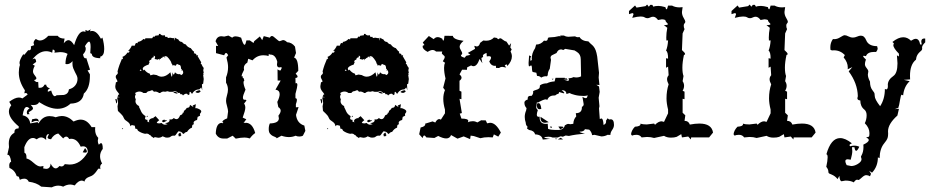

<svg xmlns="http://www.w3.org/2000/svg" viewBox="-20 -594 4039 832"><path d="M204.1 217.8 158.7 214.8Q138.7 197.8 104.5 193.4Q98.6 180.2 85 180.2Q75.2 180.2 65.9 185.1L61.5 171.9L52.2 168.9Q44.4 143.6 21 133.8L20 123.5Q20 110.4 28.3 106.4Q23.9 76.7 13.7 76.7L11.7 77.1L19 43.9L18.1 28.3Q18.1 -5.9 42.5 -18.6V-22Q42.5 -37.6 60.5 -37.6L61.5 -45.9Q18.6 -81.5 18.6 -110.8Q18.6 -125 28.8 -137.7L20 -152.8Q44.4 -171.4 62 -171.4Q70.3 -171.4 77.1 -167.5L99.6 -184.1Q97.2 -190.9 91.3 -190.9L85.4 -189.5L87.9 -202.6Q61.5 -241.2 61.5 -279.8Q61.5 -298.3 66.4 -312.5L64.5 -320.8Q64.5 -334.5 80.6 -358.9L85.4 -356.4L102.1 -376.5L106 -376Q114.3 -376 114.3 -386.7L113.8 -393.1L127.9 -398.4L125.5 -407.7Q125.5 -416.5 135.3 -425.3Q145 -418.5 153.8 -418.5Q170.4 -418.5 189.5 -439H230Q237.8 -426.8 259.8 -426.8L256.3 -406.2Q266.6 -419.9 276.4 -419.9Q288.6 -419.9 301.3 -398.4Q318.8 -458 341.8 -458L350.6 -456.1L350.1 -464.4L360.4 -460L373.5 -466.8L369.6 -458.5L378.4 -460Q399.4 -460 417.5 -425.8L423.8 -431.2Q431.6 -402.8 431.6 -381.3Q431.6 -351.6 413.6 -348.1L415 -341.8Q377.9 -342.3 377.9 -360.4L371.1 -363.8L372.6 -390.1Q372.6 -413.6 365.7 -413.6Q359.9 -413.6 348.1 -394Q351.6 -389.2 351.6 -382.3Q351.6 -370.6 339.8 -358.4Q342.8 -341.3 350.1 -341.3L354 -342.3L370.1 -292L359.4 -288.6L369.6 -272V-264.6Q369.6 -210.9 343.3 -188.5Q336.9 -146 285.6 -145Q261.7 -122.6 229 -122.6Q194.3 -122.6 149.4 -151.4Q144 -138.7 124 -138.7L112.8 -139.6Q123 -129.9 123 -124Q123 -119.1 113.8 -113.8Q104.5 -108.4 104.5 -106Q104.5 -103 108.9 -99.6L97.7 -98.6L96.2 -106.9Q96.2 -117.2 107.9 -124Q101.6 -130.4 95.7 -130.4Q83.5 -130.4 78.1 -94.2Q106 -89.4 111.3 -59.1L142.6 -64.9L147 -59.1Q164.6 -90.8 194.8 -90.8Q209 -90.8 220.7 -85.9Q236.8 -91.3 247.6 -91.3Q274.9 -91.3 298.8 -67.4Q316.9 -75.7 329.1 -75.7Q357.4 -75.7 377 -43H392.6L392.1 -33.2Q392.1 -10.3 405.8 3.4L403.8 16.1Q403.8 25.4 408.2 33.2Q414.1 26.4 418 26.4Q425.3 26.4 425.3 51.3Q413.6 65.9 413.6 83Q413.6 98.1 422.4 114.7Q414.1 120.1 414.1 130.4L415 139.2L409.2 136.2Q406.2 136.2 403.3 140.6Q400.4 145 396.2 150.6Q392.1 156.2 385.7 162.1Q379.4 168 370.1 170.9Q348.1 178.2 346.2 192.9Q340.3 188.5 334 188.5Q319.8 188.5 303.7 209.5Q292 205.6 284.7 205.6Q269 205.6 253.9 214.8Q243.7 210.4 232.9 210.4Q219.2 210.4 204.1 217.8ZM217.3 -177.2Q221.2 -177.2 225.1 -181.2L257.3 -182.6Q276.4 -187 278.8 -207Q295.9 -211.4 305.9 -223.6Q315.9 -235.8 315.9 -252.4Q315.9 -259.8 312.5 -266.8Q309.1 -273.9 304.9 -281.7Q300.8 -289.6 297.4 -298.3Q293.9 -307.1 293.9 -318.4L294.4 -329.1Q283.2 -315.9 270 -315.9L263.7 -316.9Q263.7 -341.3 272.9 -360.4Q260.7 -368.2 240.2 -368.2L215.8 -365.7L217.3 -371.6Q217.3 -377.9 208.5 -379.4L206.1 -365.7Q193.8 -372.1 179.7 -372.1Q148.9 -372.1 120.6 -336.9L128.9 -340.3Q135.7 -340.3 136.7 -325.7L121.6 -314.5L130.9 -309.1Q123 -295.4 123 -284.2Q123 -276.9 130.4 -267.8Q137.7 -258.8 137.7 -254.9Q137.7 -249 127.4 -247.1Q134.8 -238.3 141.1 -238.3L145.5 -239.3L147 -213.9L152.3 -213.4Q167 -213.4 172.9 -227.1H180.2Q180.2 -215.8 196.8 -210.9Q187 -207 187 -200.2L187.5 -196.3L201.7 -201.7Q208.5 -177.2 217.3 -177.2ZM116.2 -63.5 119.1 -77.1 135.3 -80.1Q147.9 -80.1 147.9 -66.4Q144 -70.3 137.7 -70.3Q128.9 -70.3 116.2 -63.5ZM179.7 137.7Q198.2 137.7 199.2 114.7Q210 135.7 221.2 135.7Q229 135.7 237.3 125.5L246.1 127.4Q254.9 127.4 260.7 117.2L281.2 119.1Q329.1 119.1 360.4 65.9Q360.4 40 339.4 40L329.6 41.5Q314.5 7.3 288.1 7.3L279.8 8.3Q273.9 -2 267.1 -2Q260.3 -2 253.9 5.9L232.4 -15.6Q212.4 -11.2 201.2 9.3Q186 8.8 186 0.5L192.4 -13.2Q179.7 -13.2 179.7 4.9L180.2 12.7Q168.9 1.5 158.7 1.5Q148.9 1.5 139.2 9.8Q130.4 3.9 122.6 3.9Q100.6 3.9 85.4 43.9L85.9 67.9Q94.7 70.3 94.7 87.4V92.8Q107.4 95.2 125.2 111.3Q143.1 127.4 154.8 127.4L168.5 125.5L167 135.7ZM349.1 67.4 338.4 65.9 348.6 47.4Q356.4 56.6 356.4 62.5Q356.4 67.4 349.1 67.4Z M647 4.4 633.3 -4.9Q632.3 -9.3 630.4 -9.3L628.4 -8.8Q623.5 -15.1 615.2 -15.1L608.4 -14.2Q590.3 -18.1 577.6 -27.8Q575.2 -36.1 569.3 -36.1L566.9 -35.6L564 -49.3L553.2 -51.8Q547.4 -51.8 544.9 -46.4Q543.9 -55.2 540.3 -59.6Q536.6 -64 532 -67.1Q527.3 -70.3 522.9 -73.7Q518.6 -77.1 516.1 -83.5Q513.7 -89.8 509.5 -94.7Q505.4 -99.6 501.2 -103.5Q497.1 -107.4 493.9 -110.4Q490.7 -113.3 490.7 -115.2L489.3 -133.3L491.7 -147.9L487.8 -169.4L489.3 -172.4L500.5 -173.3L489.3 -174.8Q492.7 -185.5 497.1 -185.5Q494.6 -189.9 491.7 -193.1Q488.8 -196.3 486.1 -200Q483.4 -203.6 481.4 -208.5Q479.5 -213.4 479.5 -220.7L482.4 -237.8Q488.8 -237.8 488.8 -241.7Q488.8 -244.6 485.1 -250.7Q481.4 -256.8 481.4 -261.2Q481.4 -267.1 486.1 -270.3Q490.7 -273.4 490.7 -278.8L489.3 -284.7Q496.1 -312 508.8 -340.3L511.7 -336.9L513.2 -339.8L510.7 -347.7Q523.4 -352.1 532.2 -366.2H538.6L541.5 -372.6L540 -374L534.2 -372.1Q546.9 -384.8 550.8 -396H564Q565.4 -399.9 566.7 -403.8Q567.9 -407.7 572.3 -407.7L577.6 -406.7L576.2 -412.1Q591.8 -414.1 601.6 -425.3L608.4 -422.9L609.9 -428.2H639.2L644.5 -436L648.4 -433.6L652.3 -439L668.5 -441.4V-446.8L673.8 -447.3Q679.2 -440.4 686.5 -440.4L693.8 -441.4L696.8 -433.6L704.6 -434.6L707.5 -429.2L717.3 -430.7L731.4 -428.2L735.4 -430.7L735.8 -417.5L739.7 -430.7Q745.1 -425.3 752.9 -422.9Q757.3 -412.6 769 -412.1Q774.4 -403.3 785.2 -401.4Q792.5 -389.2 806.6 -385.3L816.4 -373Q821.3 -371.6 821.3 -368.2L819.8 -363.8L830.6 -359.9L830.1 -356.9Q830.1 -354 832.5 -354L838.9 -356L835.9 -351.6L852.1 -323.7L849.6 -318.4L853.5 -315.4Q856 -307.6 862.8 -299.3L860.8 -289.6L862.8 -278.3L860.4 -276.9L862.3 -272.5L860.4 -268.6L862.8 -251.5L860.4 -231.4L855 -228.5L856.4 -202.6L852.1 -215.3L844.2 -207Q823.2 -206.5 812 -187Q806.2 -196.3 803.2 -196.3Q800.8 -196.3 800.8 -184.6L793.9 -181.6Q793.9 -188 787.1 -188Q780.3 -188 772.9 -180.2Q770.5 -186 764.6 -186L762.2 -185.5Q760.3 -191.9 755.9 -191.9L751.5 -190.9Q745.6 -198.7 737.8 -198.7L729 -196.3H714.4L705.6 -198.7L695.3 -196.3L689.5 -197.3Q681.6 -197.3 673.8 -190.9H669.9Q660.6 -197.3 652.3 -197.3L647 -196.3Q643.1 -203.1 638.2 -203.1L627.9 -199.2Q619.1 -199.2 613.8 -190.9H601.6Q593.8 -197.3 584 -197.3Q574.7 -197.3 565.4 -190.9L568.4 -184.6Q564.9 -179.7 564.9 -174.8Q564.9 -168.9 568.4 -164.1L566.9 -155.8Q566.9 -141.1 584.5 -133.3L581.5 -132.3Q585.4 -125.5 587.6 -119.9Q589.8 -114.3 592.5 -109.1Q595.2 -104 599.4 -99.6Q603.5 -95.2 610.8 -90.8L608.4 -81.5Q608.4 -74.7 619.1 -74.7L618.7 -70.3Q618.7 -65.4 621.6 -65.4L624.5 -66.4L626 -61V-73.2Q632.3 -82.5 647 -82.5L644.5 -85.4Q650.4 -86.4 653.8 -90.8L669.9 -73.2Q660.6 -66.9 659.2 -61L669.4 -59.1L680.7 -61Q686.5 -53.7 695.8 -53.7L706.1 -55.7L694.8 -60.5Q714.8 -62 714.8 -73.2L714.4 -77.1L720.2 -76.2Q727.1 -76.2 732.9 -82.5Q739.3 -77.6 744.6 -77.6Q754.4 -77.6 760.3 -94.2Q771.5 -98.1 771.5 -103L771 -105Q776.9 -105.5 776.9 -109.9L776.4 -112.8Q783.7 -117.2 789.6 -126.5Q803.2 -126.5 803.2 -139.6L818.4 -129.9L814.9 -136.7L828.6 -142.6L826.2 -125L829.6 -125.5Q834 -125.5 841.8 -121.6Q852.1 -116.7 852.1 -111.3Q852.1 -107.4 849.1 -104.5Q846.2 -101.6 846.2 -97.7L847.2 -92.8L836.4 -87.4L834 -74.2Q818.8 -70.3 818.8 -61.5L820.3 -55.7Q812.5 -54.2 812.5 -46.9L812 -41Q799.3 -36.6 790.5 -22.5Q781.7 -21.5 776.9 -14.2H772.9Q766.6 -24.9 752.9 -24.9Q751 -22.9 749 -20Q740.2 -5.9 736.3 -5.9L730 -6.3Q724.6 -6.3 719.5 -2Q714.4 2.4 706.1 2.4L698.2 2L684.6 -3.4Q676.8 2.9 665.5 2.9L649.9 0ZM723.1 -261.7 726.1 -264.2 727.5 -280.8Q730 -271 732.4 -271Q735.4 -271 738.3 -280.8Q745.6 -272.5 754.9 -272.5L759.8 -272.9L765.1 -268.6Q773.9 -272.9 773.9 -279.8Q773.9 -285.2 770.5 -290L765.1 -288.6L768.6 -294.4L764.6 -295.9Q764.2 -303.7 762.9 -307.1Q761.7 -310.5 759.8 -311.8Q757.8 -313 754.9 -313.5Q752 -314 747.6 -316.9Q742.7 -314.5 742.2 -309.1Q738.8 -311 729.5 -311.5L727.1 -309.6L726.1 -315.9Q722.7 -318.4 722.4 -321.5Q722.2 -324.7 719 -329.8Q715.8 -335 711.9 -340.1Q708 -345.2 703.6 -349.1L691.4 -351.6L696.8 -344.2L686 -349.1L683.6 -343.8Q677.7 -343.8 676.3 -337.9L673.3 -339.8Q670.9 -339.8 670.9 -332Q668.9 -338.4 667 -338.4Q665 -338.4 664.6 -335.4L649.9 -338.4L652.3 -346.2Q652.3 -351.1 646 -353V-346.2Q635.3 -344.2 635.3 -335.4Q626.5 -334 626.5 -326.2L628.4 -321.3Q624.5 -320.3 624.5 -314.5Q598.6 -306.2 598.6 -296.4Q598.6 -292 603 -288.6L605.5 -292.5Q615.7 -278.3 628.9 -274.9L631.8 -267.6L645 -271L659.2 -268.6Q670.4 -261.7 680.7 -261.7Q699.2 -261.7 718.3 -280.8ZM585.4 -286.1 594.2 -289.1 588.4 -293ZM836.9 -191.4Q832 -191.4 826.7 -195.3Q831.5 -201.2 845.2 -203.1L849.6 -198.2Q843.8 -191.4 836.9 -191.4ZM749.5 -187.5 730.5 -192.4Q735.4 -195.8 739.7 -195.8Q745.6 -195.8 749.5 -187.5ZM485.4 -145.5Q483.4 -145.5 481 -159.2L479 -162.6L483.4 -165.5Q485.4 -165.5 486.8 -157.7L487.3 -151.9Q487.3 -147.9 485.4 -145.5ZM615.2 -86.4 617.7 -93.3 620.1 -87.9ZM689 -64Q682.1 -66.4 682.1 -69.3Q682.1 -72.3 691.9 -76.2L694.3 -72.8H703.6Q703.6 -70.3 689 -64ZM511.7 -33.7 507.8 -37.1 513.7 -38.6ZM761.2 -3.4H754.4L752.9 -13.2L759.8 -18.6H763.7L762.7 -14.6Q762.7 -11.2 766.6 -8.8Z M1001.5 6.8 988.3 -5.9 964.4 6.3H947.8Q925.3 6.3 915 -15.1Q916.5 -61.5 941.4 -61.5L944.8 -59.6L947.8 -63.5L943.4 -64.9Q943.4 -73.2 964.4 -81.1L968.3 -110.8Q968.3 -118.7 963.9 -134Q959.5 -149.4 959.5 -156.7Q959.5 -167.5 963.6 -180.9Q967.8 -194.3 967.8 -205.6Q967.8 -221.7 959.5 -235.8V-258.8Q968.3 -279.8 968.3 -303.2Q968.3 -319.8 961.4 -344.7L968.8 -355Q963.9 -364.3 959.5 -364.3Q955.1 -364.3 951.2 -354.5L916 -363.8V-395.5L925.3 -394.5L914.1 -415Q919.9 -437 939.9 -437L951.7 -435.5L969.7 -439.9L986.3 -430.7Q991.2 -436.5 1001.5 -436.5Q1010.7 -436.5 1024.9 -430.7Q1033.7 -399.9 1040 -399.9Q1043.9 -399.9 1047.9 -418.9H1062.5L1078.6 -407.7L1081.5 -415.5L1106 -436L1116.2 -419.9L1123 -437.5L1149.4 -430.7Q1152.8 -438 1158.7 -438Q1163.6 -438 1175.5 -426.8Q1187.5 -415.5 1191.9 -415.5L1206.1 -420.4Q1214.8 -420.4 1224.1 -411.1Q1244.6 -410.2 1258.3 -392.1L1262.7 -364.3L1254.4 -344.2Q1272.5 -340.8 1272.5 -287.1L1261.2 -274.9Q1269.5 -266.6 1269.5 -262.2Q1269.5 -256.8 1260.3 -256.3L1260.7 -232.9L1264.2 -233.9Q1268.6 -233.9 1268.6 -225.6Q1268.6 -217.8 1260.3 -187V-168.5Q1266.6 -168 1266.6 -160.6Q1266.6 -154.3 1262.2 -142.6V-128.9L1273.9 -129.9L1262.7 -96.2Q1267.1 -59.6 1298.8 -49.8L1303.2 -26.9L1292.5 -5.9Q1286.1 -2.4 1276.9 -2.4Q1267.6 -2.4 1261.2 -5.9Q1247.1 0 1231.9 0Q1216.3 0 1199.7 -5.9L1178.7 5.4Q1178.7 2 1173.3 0Q1168 -2 1161.6 -5.1Q1155.3 -8.3 1149.9 -14.9Q1144.5 -21.5 1144.5 -34.7Q1144.5 -49.3 1149.4 -59.1Q1188.5 -60.1 1188.5 -81.5L1186.5 -92.8Q1196.3 -105.5 1196.3 -114.3Q1196.3 -123 1186 -129.9L1181.6 -152.3Q1191.9 -172.9 1191.9 -186Q1191.9 -202.6 1173.8 -205.6L1196.3 -245.1H1183.1L1182.6 -293.5Q1189 -288.6 1193.4 -288.6Q1198.2 -288.6 1198.2 -294.9Q1200.7 -296.9 1200.7 -299.3Q1200.7 -301.3 1198.7 -303.2L1190.9 -301.8Q1180.2 -301.8 1180.2 -314.9L1181.6 -326.2Q1173.3 -357.4 1152.3 -357.4Q1148.4 -357.4 1145 -360.4L1143.6 -351.1Q1135.3 -354.5 1121.1 -354.5Q1093.8 -354.5 1074.2 -332.5L1055.7 -339.4L1051.8 -322.8Q1036.6 -313.5 1036.6 -299.3L1037.6 -291.5Q1026.9 -272 1026.9 -263.2H1032.7Q1031.2 -260.3 1031.2 -258.8Q1031.2 -257.8 1032.5 -257.1Q1033.7 -256.3 1035.4 -254.9Q1037.1 -253.4 1037.1 -250Q1038.6 -247.6 1038.6 -245.6Q1038.6 -244.1 1036.9 -242.7Q1035.2 -241.2 1035.2 -237.8Q1035.2 -225.1 1043.9 -205.6Q1032.7 -180.2 1032.7 -171.9Q1032.7 -161.6 1039.6 -161.6L1043.5 -162.1L1048.3 -158.7L1037.6 -145Q1043 -138.2 1043 -127.4Q1043 -115.2 1031.7 -84.5L1047.4 -77.1L1035.2 -61L1040 -62.5Q1041 -60.5 1042 -60.5Q1043 -60.5 1044.4 -62Q1073.7 -62 1085.9 -17.6Q1073.2 -8.8 1062.5 5.9Q1049.8 2 1040 2Q1022.9 2 1001.5 6.8Z M1535.6 4.4 1522 -4.9Q1521 -9.3 1519 -9.3L1517.1 -8.8Q1512.2 -15.1 1503.9 -15.1L1497.1 -14.2Q1479 -18.1 1466.3 -27.8Q1463.9 -36.1 1458 -36.1L1455.6 -35.6L1452.6 -49.3L1441.9 -51.8Q1436 -51.8 1433.6 -46.4Q1432.6 -55.2 1429 -59.6Q1425.3 -64 1420.7 -67.1Q1416 -70.3 1411.6 -73.7Q1407.2 -77.1 1404.8 -83.5Q1402.3 -89.8 1398.2 -94.7Q1394 -99.6 1389.9 -103.5Q1385.7 -107.4 1382.6 -110.4Q1379.4 -113.3 1379.4 -115.2L1377.9 -133.3L1380.4 -147.9L1376.5 -169.4L1377.9 -172.4L1389.2 -173.3L1377.9 -174.8Q1381.3 -185.5 1385.7 -185.5Q1383.3 -189.9 1380.4 -193.1Q1377.4 -196.3 1374.8 -200Q1372.1 -203.6 1370.1 -208.5Q1368.2 -213.4 1368.2 -220.7L1371.1 -237.8Q1377.4 -237.8 1377.4 -241.7Q1377.4 -244.6 1373.8 -250.7Q1370.1 -256.8 1370.1 -261.2Q1370.1 -267.1 1374.8 -270.3Q1379.4 -273.4 1379.4 -278.8L1377.9 -284.7Q1384.8 -312 1397.5 -340.3L1400.4 -336.9L1401.9 -339.8L1399.4 -347.7Q1412.1 -352.1 1420.9 -366.2H1427.2L1430.2 -372.6L1428.7 -374L1422.9 -372.1Q1435.5 -384.8 1439.5 -396H1452.6Q1454.1 -399.9 1455.3 -403.8Q1456.5 -407.7 1460.9 -407.7L1466.3 -406.7L1464.8 -412.1Q1480.5 -414.1 1490.2 -425.3L1497.1 -422.9L1498.5 -428.2H1527.8L1533.2 -436L1537.1 -433.6L1541 -439L1557.1 -441.4V-446.8L1562.5 -447.3Q1567.9 -440.4 1575.2 -440.4L1582.5 -441.4L1585.4 -433.6L1593.3 -434.6L1596.2 -429.2L1606 -430.7L1620.1 -428.2L1624 -430.7L1624.5 -417.5L1628.4 -430.7Q1633.8 -425.3 1641.6 -422.9Q1646 -412.6 1657.7 -412.1Q1663.1 -403.3 1673.8 -401.4Q1681.2 -389.2 1695.3 -385.3L1705.1 -373Q1710 -371.6 1710 -368.2L1708.5 -363.8L1719.2 -359.9L1718.8 -356.9Q1718.8 -354 1721.2 -354L1727.5 -356L1724.6 -351.6L1740.7 -323.7L1738.3 -318.4L1742.2 -315.4Q1744.6 -307.6 1751.5 -299.3L1749.5 -289.6L1751.5 -278.3L1749 -276.9L1751 -272.5L1749 -268.6L1751.5 -251.5L1749 -231.4L1743.7 -228.5L1745.1 -202.6L1740.7 -215.3L1732.9 -207Q1711.9 -206.5 1700.7 -187Q1694.8 -196.3 1691.9 -196.3Q1689.5 -196.3 1689.5 -184.6L1682.6 -181.6Q1682.6 -188 1675.8 -188Q1668.9 -188 1661.6 -180.2Q1659.2 -186 1653.3 -186L1650.9 -185.5Q1648.9 -191.9 1644.5 -191.9L1640.1 -190.9Q1634.3 -198.7 1626.5 -198.7L1617.7 -196.3H1603L1594.2 -198.7L1584 -196.3L1578.1 -197.3Q1570.3 -197.3 1562.5 -190.9H1558.6Q1549.3 -197.3 1541 -197.3L1535.6 -196.3Q1531.7 -203.1 1526.9 -203.1L1516.6 -199.2Q1507.8 -199.2 1502.4 -190.9H1490.2Q1482.4 -197.3 1472.7 -197.3Q1463.4 -197.3 1454.1 -190.9L1457 -184.6Q1453.6 -179.7 1453.6 -174.8Q1453.6 -168.9 1457 -164.1L1455.6 -155.8Q1455.6 -141.1 1473.1 -133.3L1470.2 -132.3Q1474.1 -125.5 1476.3 -119.9Q1478.5 -114.3 1481.2 -109.1Q1483.9 -104 1488 -99.6Q1492.2 -95.2 1499.5 -90.8L1497.1 -81.5Q1497.1 -74.7 1507.8 -74.7L1507.3 -70.3Q1507.3 -65.4 1510.3 -65.4L1513.2 -66.4L1514.6 -61V-73.2Q1521 -82.5 1535.6 -82.5L1533.2 -85.4Q1539.1 -86.4 1542.5 -90.8L1558.6 -73.2Q1549.3 -66.9 1547.9 -61L1558.1 -59.1L1569.3 -61Q1575.2 -53.7 1584.5 -53.7L1594.7 -55.7L1583.5 -60.5Q1603.5 -62 1603.5 -73.2L1603 -77.1L1608.9 -76.2Q1615.7 -76.2 1621.6 -82.5Q1627.9 -77.6 1633.3 -77.6Q1643.1 -77.6 1648.9 -94.2Q1660.2 -98.1 1660.2 -103L1659.7 -105Q1665.5 -105.5 1665.5 -109.9L1665 -112.8Q1672.4 -117.2 1678.2 -126.5Q1691.9 -126.5 1691.9 -139.6L1707 -129.9L1703.6 -136.7L1717.3 -142.6L1714.8 -125L1718.3 -125.5Q1722.7 -125.5 1730.5 -121.6Q1740.7 -116.7 1740.7 -111.3Q1740.7 -107.4 1737.8 -104.5Q1734.9 -101.6 1734.9 -97.7L1735.8 -92.8L1725.1 -87.4L1722.7 -74.2Q1707.5 -70.3 1707.5 -61.5L1709 -55.7Q1701.2 -54.2 1701.2 -46.9L1700.7 -41Q1688 -36.6 1679.2 -22.5Q1670.4 -21.5 1665.5 -14.2H1661.6Q1655.3 -24.9 1641.6 -24.9Q1639.6 -22.9 1637.7 -20Q1628.9 -5.9 1625 -5.9L1618.7 -6.3Q1613.3 -6.3 1608.2 -2Q1603 2.4 1594.7 2.4L1586.9 2L1573.2 -3.4Q1565.4 2.9 1554.2 2.9L1538.6 0ZM1611.8 -261.7 1614.7 -264.2 1616.2 -280.8Q1618.7 -271 1621.1 -271Q1624 -271 1627 -280.8Q1634.3 -272.5 1643.6 -272.5L1648.4 -272.9L1653.8 -268.6Q1662.6 -272.9 1662.6 -279.8Q1662.6 -285.2 1659.2 -290L1653.8 -288.6L1657.2 -294.4L1653.3 -295.9Q1652.8 -303.7 1651.6 -307.1Q1650.4 -310.5 1648.4 -311.8Q1646.5 -313 1643.6 -313.5Q1640.6 -314 1636.2 -316.9Q1631.3 -314.5 1630.9 -309.1Q1627.4 -311 1618.2 -311.5L1615.7 -309.6L1614.7 -315.9Q1611.3 -318.4 1611.1 -321.5Q1610.8 -324.7 1607.7 -329.8Q1604.5 -335 1600.6 -340.1Q1596.7 -345.2 1592.3 -349.1L1580.1 -351.6L1585.4 -344.2L1574.7 -349.1L1572.3 -343.8Q1566.4 -343.8 1564.9 -337.9L1562 -339.8Q1559.6 -339.8 1559.6 -332Q1557.6 -338.4 1555.7 -338.4Q1553.7 -338.4 1553.2 -335.4L1538.6 -338.4L1541 -346.2Q1541 -351.1 1534.7 -353V-346.2Q1523.9 -344.2 1523.9 -335.4Q1515.1 -334 1515.1 -326.2L1517.1 -321.3Q1513.2 -320.3 1513.2 -314.5Q1487.3 -306.2 1487.3 -296.4Q1487.3 -292 1491.7 -288.6L1494.1 -292.5Q1504.4 -278.3 1517.6 -274.9L1520.5 -267.6L1533.7 -271L1547.9 -268.6Q1559.1 -261.7 1569.3 -261.7Q1587.9 -261.7 1606.9 -280.8ZM1474.1 -286.1 1482.9 -289.1 1477.1 -293ZM1725.6 -191.4Q1720.7 -191.4 1715.3 -195.3Q1720.2 -201.2 1733.9 -203.1L1738.3 -198.2Q1732.4 -191.4 1725.6 -191.4ZM1638.2 -187.5 1619.1 -192.4Q1624 -195.8 1628.4 -195.8Q1634.3 -195.8 1638.2 -187.5ZM1374 -145.5Q1372.1 -145.5 1369.6 -159.2L1367.7 -162.6L1372.1 -165.5Q1374 -165.5 1375.5 -157.7L1376 -151.9Q1376 -147.9 1374 -145.5ZM1503.9 -86.4 1506.3 -93.3 1508.8 -87.9ZM1577.6 -64Q1570.8 -66.4 1570.8 -69.3Q1570.8 -72.3 1580.6 -76.2L1583 -72.8H1592.3Q1592.3 -70.3 1577.6 -64ZM1400.4 -33.7 1396.5 -37.1 1402.3 -38.6ZM1649.9 -3.4H1643.1L1641.6 -13.2L1648.4 -18.6H1652.3L1651.4 -14.6Q1651.4 -11.2 1655.3 -8.8Z M2017.1 8.8 1989.3 -2.9 1962.4 6.8 1934.6 -8.8Q1929.2 5.9 1913.6 5.9Q1899.9 5.9 1878.9 -4.9L1862.3 3.9L1827.6 1.5Q1822.3 -6.8 1818.4 -6.8Q1814 -6.8 1811.5 4.4L1796.4 -12.2L1802.7 -41.5Q1822.8 -45.9 1822.8 -55.7L1822.3 -58.1L1854.5 -67.9L1866.2 -63Q1874 -78.1 1883.8 -78.1L1890.6 -75.7L1908.2 -103V-119.1Q1900.9 -144.5 1900.9 -165.5Q1900.9 -186.5 1908.2 -203.6L1900.4 -213.9L1910.6 -253.9Q1904.3 -279.3 1904.3 -299.8Q1904.3 -314.5 1908.7 -321.8L1898.9 -328.6Q1907.2 -341.3 1907.2 -347.2Q1907.2 -351.1 1900.9 -355.7Q1894.5 -360.4 1894.5 -364.3L1896.5 -370.6H1869.6Q1862.8 -377.4 1854.5 -377.4Q1845.7 -377.4 1833 -369.1Q1811.5 -380.4 1811.5 -392.1L1812 -396L1819.3 -398.9L1812 -409.7L1838.4 -438L1859.4 -424.3Q1866.7 -433.1 1876.5 -433.1Q1885.3 -433.1 1896.5 -426.3Q1898.9 -418 1900.9 -418Q1904.3 -418 1906.2 -439L1942.4 -438.5Q1943.8 -422.9 1988.8 -417Q1971.7 -402.8 1971.7 -391.1Q1971.7 -385.7 1977.3 -376.2Q1982.9 -366.7 1982.9 -363.3Q1982.9 -359.4 1980.2 -357.4Q1977.5 -355.5 1977.5 -353Q1977.5 -348.1 1993.7 -343.8L2000 -352.1L2018.6 -356.4L2007.3 -364.7L2038.6 -382.3L2035.2 -395.5L2045.9 -392.6Q2056.2 -392.6 2060.5 -408.2L2074.2 -418.5L2085.9 -417.5Q2107.9 -417.5 2120.6 -431.6L2132.3 -429.7L2139.2 -423.8Q2144 -428.2 2148.9 -428.2Q2151.4 -428.2 2159.4 -421.6Q2167.5 -415 2174.8 -413.6L2186 -396.5L2194.8 -407.2L2191.4 -388.2L2197.3 -379.9L2192.4 -370.6Q2198.2 -360.4 2198.2 -349.6Q2198.2 -329.1 2178.7 -308.1L2175.3 -315.4L2167 -311L2173.3 -301.3L2157.2 -304.2Q2147.9 -304.2 2143.1 -299.3L2129.4 -299.8L2128.9 -309.1L2124 -308.6Q2107.9 -308.6 2100.1 -327.6Q2107.9 -338.4 2107.9 -344.2Q2107.9 -350.6 2098.1 -350.6L2089.4 -349.6L2088.4 -364.7Q2072.3 -358.9 2072.3 -352.1L2073.7 -347.2L2065.9 -342.8L2070.3 -319.8L2058.1 -338.4Q2047.4 -307.1 2031.7 -307.1Q2026.4 -307.1 2021.5 -310.5L2004.4 -302.2L2003.4 -291.5L1982.4 -292L1971.2 -271.5Q1980 -264.2 1980 -257.3Q1980 -250.5 1971.2 -244.1V-200.7L1979.5 -196.8V-164.1L1971.2 -166L1981.4 -104L1972.2 -101.6L1979.5 -80.1Q2009.3 -80.1 2009.3 -69.8L2007.3 -64Q2016.6 -68.8 2028.8 -68.8Q2039.1 -68.8 2048.8 -63.5L2064.9 -72.8L2085 -72.3L2090.8 -59.6L2103.5 -62Q2128.9 -62 2150.4 -19.5L2139.2 -2L2120.1 -11.7L2115.2 1.5L2096.7 0.5Q2077.6 0.5 2061.5 4.9L2033.2 -4.4L2019.5 -6.3Z M2332 10.7Q2327.6 -10.7 2298.8 -11.7Q2294.4 -28.3 2272.5 -30.8L2263.7 -37.1L2266.1 -44.9Q2258.3 -51.3 2258.3 -62Q2253.9 -74.7 2253.9 -87.4Q2253.9 -101.1 2259.8 -115.2L2261.7 -125.5Q2252.4 -134.8 2252.4 -149.4Q2252.4 -158.2 2267.1 -163.1L2266.6 -167Q2266.6 -178.7 2278.3 -178.7L2282.7 -178.2Q2290.5 -184.6 2290.5 -194.8L2290 -198.7Q2293.9 -201.7 2299.3 -203.1Q2312.5 -207 2316.2 -210.7Q2319.8 -214.4 2319.8 -224.1Q2332 -232.9 2350.1 -232.9Q2363.8 -240.2 2383.3 -241.2L2387.2 -256.8H2427.7L2427.2 -254.9Q2427.2 -253.9 2428.7 -253.9L2434.6 -254.9L2439.9 -248.5L2421.9 -249L2441.9 -243.2Q2445.3 -245.1 2445.3 -249L2443.4 -254.9Q2456.5 -254.9 2464.4 -259.8L2476.1 -258.3Q2488.8 -258.3 2498 -263.2L2496.6 -336.9Q2496.6 -358.4 2480.5 -368.7L2469.7 -375.5L2429.2 -382.3L2420.4 -377Q2416 -379.9 2411.1 -379.9Q2398.4 -379.9 2391.6 -364.3L2371.6 -354.5Q2365.7 -350.6 2365.7 -343.8L2367.7 -334.5L2362.3 -295.9Q2353.5 -283.2 2353.5 -268.1L2350.1 -263.2L2345.7 -263.7Q2335.4 -263.7 2325.2 -257.8Q2318.4 -265.1 2307.1 -265.1L2304.2 -278.8L2288.1 -282.2Q2284.7 -288.6 2284.7 -304.7L2282.7 -310.5Q2275.9 -309.1 2272.5 -305.7Q2270.5 -309.1 2270.5 -321.3L2272.9 -354L2282.2 -349.1Q2277.8 -345.2 2277.8 -338.9L2279.3 -329.6L2284.7 -334.5L2284.2 -340.8Q2284.2 -363.3 2298.8 -385.3L2303.2 -400.9Q2323.2 -400.9 2337.4 -418L2344.2 -417Q2353.5 -417 2353.5 -426.3L2356.9 -431.6L2383.3 -433.6L2404.8 -438L2407.2 -434.1L2408.2 -439.9H2423.8Q2431.6 -435.1 2441.9 -434.6L2471.7 -436.5Q2478.5 -432.6 2484.4 -432.6L2491.2 -433.6Q2501.5 -416 2529.8 -414.6Q2537.1 -406.2 2543 -401.6Q2548.8 -397 2553.2 -391.1Q2557.6 -385.3 2561.3 -376Q2564.9 -366.7 2567.9 -349.1L2575.7 -278.8L2574.2 -257.8L2577.6 -225.6L2564 -226.6L2575.7 -219.2L2578.6 -195.8L2574.2 -170.4L2577.6 -133.8L2575.7 -124L2579.1 -78.1L2585.4 -80.6Q2594.2 -80.6 2595.2 -52.7Q2606.4 -56.6 2606.4 -66.9L2606 -70.8L2612.8 -81.5L2619.6 -76.2L2626.5 -77.1Q2640.6 -77.1 2640.6 -52.7Q2640.6 -42 2632.8 -31Q2625 -20 2625 -9.3L2612.8 -9.8Q2600.1 -2.9 2585.9 -2.9L2556.2 -9.8L2545.9 -8.3Q2543.5 -22.5 2533.2 -32.2L2514.6 -34.2Q2511.2 -23.4 2491.2 -23.4Q2492.7 -18.6 2515.1 -15.1Q2472.2 -11.2 2445.3 -4.9L2431.2 -6.8L2418.9 -1.5L2409.7 -3.4L2396 2H2374.5Q2368.2 -1.5 2356.9 -1.5L2338.4 0Q2338.4 4.9 2364.3 7.8ZM2397.5 -30.8Q2422.9 -30.8 2427.7 -50.8Q2437 -57.1 2442.9 -57.1L2451.7 -55.7L2464.4 -57.6Q2464.8 -76.2 2477.1 -89.8L2475.1 -103.5Q2501.5 -103.5 2501.5 -127.9V-130.9Q2509.3 -134.3 2509.3 -142.6L2503.9 -174.3Q2513.2 -168.5 2518.6 -168.5Q2524.9 -168.5 2526.4 -181.6Q2521.5 -178.2 2510.3 -178.2Q2488.3 -178.2 2471.2 -182.6Q2454.1 -187 2447.8 -190.9L2434.6 -186.5Q2434.1 -203.1 2413.6 -203.6Q2425.3 -193.8 2425.3 -190.9L2422.9 -189.5L2402.8 -195.3L2400.9 -188.5Q2392.6 -186.5 2385.3 -180.2H2380.9Q2358.9 -180.2 2351.6 -161.1L2345.7 -163.6Q2335.4 -163.6 2311 -149.4L2306.6 -150.9L2303.7 -128.4Q2303.7 -123.5 2310.5 -116.7Q2306.2 -104 2306.2 -97.2Q2306.2 -87.9 2314 -87.9L2318.4 -88.4V-84.5Q2318.4 -57.1 2345.7 -57.1L2353.5 -57.6L2355 -35.6Q2364.3 -30.8 2397.5 -30.8ZM2318.4 -120.6Q2306.6 -120.6 2306.6 -136.7Q2306.6 -140.6 2307.4 -143.8Q2308.1 -147 2313.5 -147Q2323.2 -147 2325.7 -122.1ZM2342.3 -62Q2322.3 -62 2322.3 -84V-87.9L2357.9 -64.5ZM2407.7 -33.7 2399.4 -45.4 2408.2 -45.9Q2421.4 -45.9 2421.4 -42.5Q2421.4 -39.6 2407.7 -33.7ZM2418.9 10.3H2397.5L2409.2 2.9Q2418.9 8.3 2418.9 10.3ZM2390.1 9.8Q2387.7 9.8 2385.7 6.3H2393.6ZM2375.5 -249Q2373 -249 2371.1 -252.4H2378.9ZM2365.7 -40 2365.2 -46.9 2369.6 -45.9 2371.1 -39.6Z M2973.6 10.3 2962.4 -2.4 2935.1 1.5 2932.1 -12.7 2912.1 -1Q2901.9 2.4 2887.2 2.4Q2869.6 2.4 2857.4 -5.4L2814.5 3.9Q2800.3 -0.5 2783.7 -0.5L2760.3 1.5Q2752.9 -9.8 2737.8 -9.8Q2726.1 -9.8 2718.8 -6.3L2714.4 -12.2Q2716.8 -30.3 2731.4 -44.9Q2755.4 -46.4 2755.4 -55.7L2754.9 -58.1Q2765.1 -54.7 2782.7 -54.7L2814.5 -58.6L2818.4 -53.2Q2833.5 -68.4 2847.2 -68.4L2857.4 -65.9L2875 -103V-119.1Q2868.2 -146.5 2868.2 -167.5Q2868.2 -200.7 2877.4 -228.5Q2870.6 -241.2 2870.6 -251Q2870.6 -259.8 2877.4 -268.1L2875 -305.2L2866.2 -300.3V-341.8L2875 -339.8Q2875 -369.1 2866.2 -374.5Q2873.5 -392.6 2875 -418.9L2867.7 -418.5L2867.2 -431.2Q2867.2 -450.7 2871.6 -473.6L2856.9 -484.9Q2874.5 -485.4 2874.5 -489.7Q2874.5 -490.7 2868.9 -496.3Q2863.3 -502 2863.3 -507.3Q2856 -510.3 2848.1 -510.3L2831.5 -507.3Q2821.3 -521.5 2810.1 -521.5Q2803.7 -521.5 2797.6 -518.3Q2791.5 -515.1 2785.6 -515.1Q2778.8 -515.1 2773.2 -518.8Q2767.6 -522.5 2755.9 -522.5Q2742.2 -522.5 2719.7 -516.6L2725.1 -531.7Q2725.1 -537.1 2719.7 -537.1L2705.6 -532.7V-546.4L2731.9 -570.3L2738.3 -561L2777.3 -567.4L2784.2 -574.2L2791.5 -564.9L2797.9 -572.8H2806.6L2811.5 -564.9Q2818.8 -568.4 2833.5 -568.4Q2844.2 -568.4 2863.3 -563Q2865.2 -553.7 2868.7 -553.7Q2871.1 -553.7 2875 -569.8H2892.1Q2905.8 -562 2924.8 -562L2938 -563L2935.1 -542Q2935.1 -528.8 2942.4 -516.6Q2949.7 -504.4 2949.7 -500Q2949.7 -495.6 2946.3 -492.7Q2942.9 -489.7 2942.9 -482.9Q2942.9 -474.1 2946.3 -467.8L2938 -449.2L2935.1 -377Q2948.7 -365.2 2948.7 -359.9Q2948.7 -356.4 2943.8 -356Q2937 -324.7 2937 -301.3Q2937 -277.3 2941.9 -264.6L2938 -242.2Q2944.3 -232.9 2944.3 -222.2Q2944.3 -211.4 2938 -200.7L2946.3 -196.8V-164.1L2938 -166V-105.5L2949.7 -94.2L2946.3 -70.3Q2963.9 -70.3 2969.2 -54.2Q2992.7 -58.6 3010.7 -58.6Q3064 -58.6 3069.8 -19.5L3052.7 1.5H2975.1Z M3418 10.3 3406.7 -2.4 3379.4 1.5 3376.5 -12.7 3356.4 -1Q3346.2 2.4 3331.5 2.4Q3314 2.4 3301.8 -5.4L3258.8 3.9Q3244.6 -0.5 3228 -0.5L3204.6 1.5Q3197.3 -9.8 3182.1 -9.8Q3170.4 -9.8 3163.1 -6.3L3158.7 -12.2Q3161.1 -30.3 3175.8 -44.9Q3199.7 -46.4 3199.7 -55.7L3199.2 -58.1Q3209.5 -54.7 3227.1 -54.7L3258.8 -58.6L3262.7 -53.2Q3277.8 -68.4 3291.5 -68.4L3301.8 -65.9L3319.3 -103V-119.1Q3312.5 -146.5 3312.5 -167.5Q3312.5 -200.7 3321.8 -228.5Q3314.9 -241.2 3314.9 -251Q3314.9 -259.8 3321.8 -268.1L3319.3 -305.2L3310.5 -300.3V-341.8L3319.3 -339.8Q3319.3 -369.1 3310.5 -374.5Q3317.9 -392.6 3319.3 -418.9L3312 -418.5L3311.5 -431.2Q3311.5 -450.7 3315.9 -473.6L3301.3 -484.9Q3318.8 -485.4 3318.8 -489.7Q3318.8 -490.7 3313.2 -496.3Q3307.6 -502 3307.6 -507.3Q3300.3 -510.3 3292.5 -510.3L3275.9 -507.3Q3265.6 -521.5 3254.4 -521.5Q3248 -521.5 3241.9 -518.3Q3235.8 -515.1 3230 -515.1Q3223.1 -515.1 3217.5 -518.8Q3211.9 -522.5 3200.2 -522.5Q3186.5 -522.5 3164.1 -516.6L3169.4 -531.7Q3169.4 -537.1 3164.1 -537.1L3149.9 -532.7V-546.4L3176.3 -570.3L3182.6 -561L3221.7 -567.4L3228.5 -574.2L3235.8 -564.9L3242.2 -572.8H3251L3255.9 -564.9Q3263.2 -568.4 3277.8 -568.4Q3288.6 -568.4 3307.6 -563Q3309.6 -553.7 3313 -553.7Q3315.4 -553.7 3319.3 -569.8H3336.4Q3350.1 -562 3369.1 -562L3382.3 -563L3379.4 -542Q3379.4 -528.8 3386.7 -516.6Q3394 -504.4 3394 -500Q3394 -495.6 3390.6 -492.7Q3387.2 -489.7 3387.2 -482.9Q3387.2 -474.1 3390.6 -467.8L3382.3 -449.2L3379.4 -377Q3393.1 -365.2 3393.1 -359.9Q3393.1 -356.4 3388.2 -356Q3381.3 -324.7 3381.3 -301.3Q3381.3 -277.3 3386.2 -264.6L3382.3 -242.2Q3388.7 -232.9 3388.7 -222.2Q3388.7 -211.4 3382.3 -200.7L3390.6 -196.8V-164.1L3382.3 -166V-105.5L3394 -94.2L3390.6 -70.3Q3408.2 -70.3 3413.6 -54.2Q3437 -58.6 3455.1 -58.6Q3508.3 -58.6 3514.2 -19.5L3497.1 1.5H3419.4Z M3679.7 196.3Q3666 188.5 3643.1 188.5L3627 191.4Q3619.1 191.4 3617.2 168L3609.4 182.1Q3599.6 168.9 3583 162.1Q3577.1 159.7 3573.5 158Q3569.8 156.2 3569.8 151.9Q3569.8 139.6 3560.5 128.9Q3566.4 102.1 3566.4 87.9Q3566.4 74.7 3561 74.7Q3580.6 4.4 3620.6 4.4Q3643.1 4.4 3671.4 26.9Q3661.1 31.2 3661.1 35.6L3664.1 40Q3671.9 37.1 3680.7 37.1Q3694.3 37.1 3703.6 42Q3695.3 59.6 3689.9 59.6Q3685.1 59.6 3682.6 43.9H3671.9L3673.3 60.5Q3673.3 73.2 3666.5 98.1L3653.8 96.2Q3643.1 96.2 3643.1 104.5Q3643.1 110.8 3648.9 121.6L3668.5 125.5Q3682.1 125.5 3696.8 116.7Q3713.4 106.9 3713.4 95.2L3710.9 85.9Q3710.9 83 3712.9 80.1Q3721.7 64.5 3721.7 43L3721.2 32.7Q3744.6 22 3744.6 12.7Q3744.6 6.3 3732.9 2L3745.6 -2Q3747.6 -5.4 3747.6 -17.1Q3747.6 -40 3727.5 -60.1Q3735.4 -75.7 3735.4 -94.7Q3735.4 -110.8 3725.6 -119.1Q3708 -132.8 3708 -158.7Q3695.3 -159.7 3695.3 -168.5L3697.3 -177.2Q3695.8 -233.4 3657.7 -284.7L3673.3 -303.2L3653.3 -293.9L3653.8 -300.8Q3653.8 -324.2 3635.7 -345.2L3641.1 -355.5Q3621.1 -376 3593.8 -376L3585 -375.5L3578.6 -378.4L3578.1 -389.2Q3578.1 -409.2 3589.4 -424.8L3595.7 -424.3Q3608.4 -424.3 3621.6 -432.9Q3634.8 -441.4 3640.1 -441.4Q3647 -441.4 3656.5 -436.3Q3666 -431.2 3676.3 -431.2Q3684.6 -431.2 3693.8 -435.3Q3703.1 -439.5 3710.4 -439.5Q3725.6 -439.5 3733.4 -419.9Q3743.7 -394 3780.8 -394L3783.2 -384.3Q3783.2 -377 3776.4 -368.7L3769 -369.1Q3739.3 -369.1 3732.4 -350.6L3722.7 -352.5L3720.2 -351.1Q3720.2 -346.7 3732.4 -335.9Q3728 -324.2 3728 -315.9Q3728 -307.6 3735.4 -299.1Q3742.7 -290.5 3742.7 -284.2L3740.7 -271Q3740.7 -258.3 3750 -240.2Q3750 -216.8 3760.3 -203.6Q3764.2 -198.2 3767.3 -193.8Q3770.5 -189.5 3770.5 -178.2Q3770.5 -163.6 3793.9 -133.8Q3814.5 -165 3814.5 -208.5L3820.3 -206.5Q3827.6 -206.5 3827.6 -222.2L3827.1 -225.6Q3827.1 -248 3851.1 -264.6Q3869.1 -276.9 3869.1 -319.8L3866.7 -354.5L3873.5 -349.6Q3875.5 -349.6 3875.5 -355L3875 -361.8Q3851.1 -385.7 3851.1 -398.9L3853.5 -406.2L3847.2 -412.1Q3872.6 -432.6 3894 -432.6Q3912.6 -432.6 3927.7 -417.5Q3940.4 -425.8 3948.2 -425.8Q3962.9 -425.8 3967.3 -401.4H3974.1L3972.2 -413.6Q3972.2 -427.2 3985.4 -427.2L3989.3 -426.8V-410.6Q3975.6 -397.5 3975.6 -388.2L3976.1 -383.3Q3976.1 -377.9 3972.4 -374.8Q3968.8 -371.6 3964.1 -367.2Q3959.5 -362.8 3955.1 -355.7Q3950.7 -348.6 3949.2 -335.4Q3923.3 -314.9 3923.3 -265.1L3923.8 -250L3896.5 -248L3921.9 -242.2Q3897.5 -219.2 3893.6 -180.7L3887.2 -183.6Q3883.8 -183.6 3880.4 -162.1Q3876 -134.3 3872.6 -126.5L3857.4 -121.1L3875.5 -122.6L3868.7 -93.3Q3828.1 -57.1 3828.1 -24.9L3828.6 -15.1Q3828.6 -3.4 3826.2 3.9Q3822.3 14.6 3811 27.8Q3792.5 50.3 3791.5 91.3L3784.2 87.9Q3784.2 127.4 3758.8 154.3L3746.6 146L3754.4 159.2L3750 169.9Q3742.2 165 3733.4 165Q3725.6 165 3714.4 175.5Q3703.1 186 3700.2 186L3694.3 184.6Q3687.5 184.6 3679.7 196.3Z"/></svg>

Font: Truetypewriter PolyglOTT
Style: Regular
Weight: 400
Designer: Sergey Beatoff a.k.a. Sam_T
Version: Version 3.76